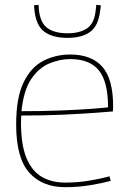

<svg xmlns="http://www.w3.org/2000/svg" viewBox="-20 -766 528 796"><path d="M250 10Q155 10 101 -50.5Q47 -111 47 -250Q47 -361 77.5 -424Q108 -487 159 -513.5Q210 -540 271 -540Q359 -540 404 -489.5Q449 -439 449 -325Q449 -321 448.5 -314.5Q448 -308 448 -304Q425 -302 371 -298Q317 -294 239.5 -290.5Q162 -287 68 -287Q68 -280 67.5 -273Q67 -266 67 -259Q67 -166 89.5 -111.5Q112 -57 153 -33Q194 -9 251 -9Q303 -9 352.5 -17.5Q402 -26 434 -35L439 -16Q406 -7 355.5 1.5Q305 10 250 10ZM69 -305Q156 -305 232 -308Q308 -311 360.5 -315Q413 -319 428 -321Q428 -427 390 -474Q352 -521 271 -521Q228 -521 184.5 -503Q141 -485 109.5 -438.5Q78 -392 69 -305ZM260 -609Q199 -609 164.5 -634Q130 -659 123 -722Q122 -733 121 -744L140 -746Q140 -741 140.5 -736Q141 -731 141 -727Q147 -670 177.5 -649Q208 -628 260 -628Q311 -628 341.5 -649Q372 -670 377 -726Q379 -737 379 -746L398 -744Q398 -738 397 -732.5Q396 -727 395 -721Q388 -659 354 -634Q320 -609 260 -609Z"/></svg>

Font: Georama Thin
Style: Regular
Weight: 100
Designer: Jean-Baptiste Levee
Foundry: Production Type
Version: Version 1.000